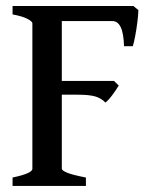

<svg xmlns="http://www.w3.org/2000/svg" viewBox="-20 -614 511 634"><path d="M437 -580.6Q436.5 -564.5 433.6 -541Q430.7 -517.6 426.5 -495.4Q422.4 -473.1 418.5 -461.4H389.6Q388.2 -504.9 378.4 -524.7Q368.7 -544.4 351.1 -544.4H159.7L173.3 -594.2H420.4ZM372.1 -331.5Q363.3 -316.9 350.6 -299.8Q337.9 -282.7 328.1 -275.4Q314.5 -289.6 294.9 -295.4Q275.4 -301.3 236.3 -301.3H116.7L150.4 -346.7H356.4ZM21.5 0V-27.8Q86.9 -41.5 86.9 -56.6V-537.1Q86.9 -543 71 -551.5Q55.2 -560.1 21.5 -566.4V-594.2H252V-566.4Q226.1 -563.5 205.1 -558.8Q184.1 -554.2 184.1 -547.4V-56.6Q184.1 -51.3 201.2 -43.9Q218.3 -36.6 263.7 -27.8V0Z"/></svg>

Font: Namdhinggo Medium
Style: Regular
Weight: 500
Designer: Victor Gaultney
Foundry: SIL International
Version: Version 3.001